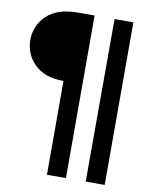

<svg xmlns="http://www.w3.org/2000/svg" viewBox="-90 -741 754 956"><g transform="rotate(10 287.0 -263.0)"><path d="M506 148H410L411 -674H506ZM310 148H214V-326Q119 -326 67.5 -376.5Q16 -427 16 -499.5Q16 -572 69 -623Q122 -674 227 -674H310Z"/></g></svg>

Font: Hind Colombo SemiBold
Style: Regular
Weight: 600
Designer: Jyotish Sonowal, Aditi Pimprikar
Foundry: Indian Type Foundry
Version: Version 1.000;PS 1.0;hotconv 1.0.86;makeotf.lib2.5.63406; tt